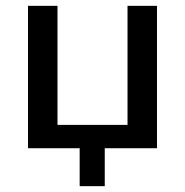

<svg xmlns="http://www.w3.org/2000/svg" viewBox="-20 -508 633 658"><path d="M253 130V0H76V-488H177V-80H417V-488H518V0H339V130Z"/></svg>

Font: Nunito Sans SemiBold
Style: Regular
Weight: 600
Designer: Vernon Adams
Foundry: Vernon Adams
Version: Version 3.101; ttfautohint (v1.8.4.7-5d5b);gftools[0.9.27]